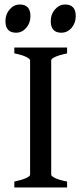

<svg xmlns="http://www.w3.org/2000/svg" viewBox="-20 -824 362 844"><path d="M43 0V-25.9Q75.7 -32.7 94 -41Q112.3 -49.3 112.3 -55.7V-559.1Q112.3 -564.9 95.2 -573.7Q78.1 -582.5 43 -589.4V-615.2H274.9V-589.4Q241.7 -582.5 223.4 -574.2Q205.1 -565.9 205.1 -559.1V-55.7Q205.1 -49.8 222.4 -41.3Q239.7 -32.7 274.9 -25.9V0ZM113.8 -753.4Q113.8 -723.1 95.5 -701.7Q77.1 -680.2 50.8 -680.2Q3.9 -680.2 3.9 -731.4Q3.9 -761.7 22.7 -783Q41.5 -804.2 66.9 -804.2Q113.8 -804.2 113.8 -753.4ZM313 -753.4Q313 -723.1 294.7 -701.7Q276.4 -680.2 249.5 -680.2Q203.1 -680.2 203.1 -731.4Q203.1 -761.7 221.9 -783Q240.7 -804.2 266.1 -804.2Q313 -804.2 313 -753.4Z"/></svg>

Font: Gentium Book Plus
Style: Regular
Weight: 400
Designer: Victor Gaultney, Annie Olsen, Iska Routamaa, Becca Hirsbrunner
Foundry: SIL International
Version: Version 6.101